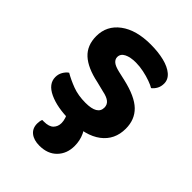

<svg xmlns="http://www.w3.org/2000/svg" viewBox="-203 -589 882 882"><g transform="rotate(45 238.5 -147.5)"><path d="M441 -138Q441 -66 387 -25Q333 16 231 16Q149 16 96.5 -8.5Q44 -33 44 -77Q44 -96 53 -111.5Q62 -127 75 -136Q104 -119 141 -105Q178 -91 226 -91Q303 -91 303 -137Q303 -156 289 -167.5Q275 -179 245 -185L197 -197Q120 -213 82 -248Q44 -283 44 -343Q44 -411 99 -452Q154 -493 248 -493Q297 -493 335.5 -483.5Q374 -474 396.5 -455Q419 -436 419 -409Q419 -390 411 -375.5Q403 -361 391 -352Q380 -359 358 -367Q336 -375 309.5 -380.5Q283 -386 259 -386Q223 -386 201.5 -375Q180 -364 180 -343Q180 -329 192 -318.5Q204 -308 234 -301L278 -291Q365 -271 403 -234Q441 -197 441 -138ZM192 -4 269 -31Q303 -11 317 19Q331 49 331 84Q331 134 300 166Q269 198 215 198Q179 198 157.5 181Q136 164 136 133Q136 117 141 105H152Q185 105 199.5 90Q214 75 214 52Q214 39 209 23.5Q204 8 192 -4Z"/></g></svg>

Font: BalooTamma2Bold
Style: Bold
Weight: 700
Designer: Divya Kowshik, Shuchita Grover and Ek Type
Foundry: Ek Type
Version: Version 1.700